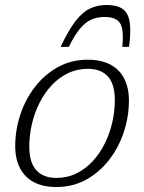

<svg xmlns="http://www.w3.org/2000/svg" viewBox="-20 -740 578 770"><path d="M332 -500.5Q386 -500.5 423 -480.8Q460 -461 478.5 -424.2Q497 -387.5 497 -336.5Q497 -272 476.5 -210.2Q456 -148.5 417.5 -98.8Q379 -49 325.5 -19.5Q272 10 206 10Q152 10 115.2 -9.8Q78.5 -29.5 59.8 -66.5Q41 -103.5 41 -154Q41 -218.5 61.5 -280.2Q82 -342 120.5 -391.8Q159 -441.5 212.5 -471Q266 -500.5 332 -500.5ZM206 -26.5Q250 -26.5 286.5 -44.5Q323 -62.5 351.5 -93.2Q380 -124 400 -164Q420 -204 430.2 -248.8Q440.5 -293.5 440.5 -339Q440.5 -402.5 412.8 -433.2Q385 -464 332 -464Q288.5 -464 251.8 -446Q215 -428 186.5 -397.2Q158 -366.5 138 -326.5Q118 -286.5 107.8 -241.8Q97.5 -197 97.5 -151.5Q97.5 -88.5 125.5 -57.5Q153.5 -26.5 206 -26.5ZM400 -672Q370 -672 346.2 -661.5Q322.5 -651 300.8 -625Q279 -599 256 -552H223Q254 -617.5 281.8 -654Q309.5 -690.5 339.8 -705.2Q370 -720 408.5 -720Q449.5 -720 471.8 -704.2Q494 -688.5 500 -652Q506 -615.5 497.5 -552H470.5Q477.5 -622 461.5 -647Q445.5 -672 400 -672Z"/></svg>

Font: Newsreader 9pt Light
Style: Italic
Weight: 300
Italic angle: -17°
Designer: Hugues Gentile
Foundry: Production Type
Version: Version 1.003